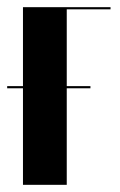

<svg xmlns="http://www.w3.org/2000/svg" viewBox="-29 -515 333 535"><path d="M35 -495H279V-489H157V0H35ZM-9 -275H223V-269H-9Z"/></svg>

Font: Moniqa Black Display
Style: Regular
Weight: 900
Designer: Rajesh Rajput
Foundry: Rajesh Rajput
Version: Version 1.000